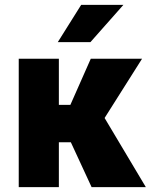

<svg xmlns="http://www.w3.org/2000/svg" viewBox="-20 -770 620 790"><path d="M271.5 -184.6H222.2V0H57.1V-528.3H222.2V-338.4H269.5L353.5 -528.3H564.5L410.2 -284.2H410.6L580.1 0H356.9ZM314 -750H487.8L352.1 -596.7H217.8Z"/></svg>

Font: Roboto
Style: Regular
Weight: 900
Designer: Google
Version: Version 2.001171; 2014